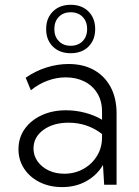

<svg xmlns="http://www.w3.org/2000/svg" viewBox="-20 -762 573 792"><path d="M271.5 -542.5Q226.1 -542.5 198.2 -569.8Q170.4 -597.2 170.4 -642.1Q170.4 -687 198.2 -714.6Q226.1 -742.2 271.5 -742.2Q317.4 -742.2 345 -714.6Q372.6 -687 372.6 -642.1Q372.6 -597.2 345 -569.8Q317.4 -542.5 271.5 -542.5ZM271.5 -573.2Q302.2 -573.2 320.8 -592.3Q339.4 -611.3 339.4 -642.1Q339.4 -673.3 320.8 -692.4Q302.2 -711.4 271.5 -711.4Q241.2 -711.4 222.7 -692.4Q204.1 -673.3 204.1 -642.1Q204.1 -611.3 222.7 -592.3Q241.2 -573.2 271.5 -573.2ZM460.9 0H409.7L404.8 -81.5Q380.4 -39.6 336.4 -14.9Q292.5 9.8 236.3 9.8Q184.6 9.8 143.8 -10.5Q103 -30.8 79.6 -66.2Q56.2 -101.6 56.2 -146.5Q56.2 -193.4 81.5 -229.5Q106.9 -265.6 151.4 -286.4Q195.8 -307.1 252.4 -307.1Q292 -307.1 331.1 -296.9Q370.1 -286.6 400.9 -268.1V-301.3Q400.9 -345.7 381.3 -377.4Q361.8 -409.2 327.9 -426Q293.9 -442.9 251 -442.9Q213.9 -442.9 176.8 -429.4Q139.6 -416 107.4 -389.6L85.9 -441.4Q126 -469.2 171.6 -483.6Q217.3 -498 262.7 -498Q323.7 -498 367.9 -473.1Q412.1 -448.2 436.5 -402.6Q460.9 -356.9 460.9 -293.9ZM245.1 -45.4Q288.6 -45.4 324 -65.2Q359.4 -85 380.1 -118.9Q400.9 -152.8 400.9 -195.3V-209Q372.1 -231.9 337.2 -243.9Q302.2 -255.9 263.2 -255.9Q199.7 -255.9 158.9 -226.1Q118.2 -196.3 118.2 -149.4Q118.2 -120.1 135 -96.4Q151.9 -72.8 180.4 -59.1Q209 -45.4 245.1 -45.4Z"/></svg>

Font: Kumbh Sans Light
Style: Regular
Weight: 300
Version: Version 1.004